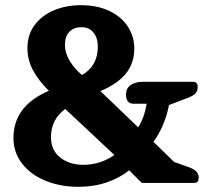

<svg xmlns="http://www.w3.org/2000/svg" viewBox="-20 -707 788 742"><path d="M32 -174Q32 -298 169 -356Q130 -394 108 -434.5Q86 -475 86 -521Q86 -573 114 -610.5Q142 -648 189 -667.5Q236 -687 293 -687Q356 -687 403 -664.5Q450 -642 474.5 -603.5Q499 -565 499 -520Q499 -462 466 -422Q433 -382 368 -355L514 -215Q537 -250 547 -306H496Q482 -306 474.5 -315Q467 -324 467 -341Q467 -366 485 -378.5Q503 -391 533 -391H726Q744 -391 744 -371Q744 -356 735.5 -346.5Q727 -337 709 -330L633 -301Q626 -263 610.5 -226Q595 -189 573 -159L653 -81L701 -64Q726 -56 737 -46Q748 -36 748 -21Q748 -11 744 -5.5Q740 0 729 0H528L479 -49Q444 -20 393.5 -2.5Q343 15 283 15Q214 15 157 -8Q100 -31 66 -74Q32 -117 32 -174ZM358 -527Q358 -561 341 -581.5Q324 -602 295 -602Q266 -602 248.5 -584.5Q231 -567 231 -533Q231 -502 249.5 -471.5Q268 -441 297 -417Q358 -452 358 -527ZM422 -108 232 -286Q177 -245 177 -177Q177 -126 213 -98Q249 -70 302 -70Q367 -70 422 -108Z"/></svg>

Font: Maitree
Style: Bold
Weight: 700
Designer: CadsonDemak Team
Foundry: CadsonDemak
Version: Version 1.002